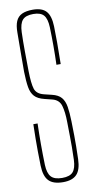

<svg xmlns="http://www.w3.org/2000/svg" viewBox="-92 -844 439 888"><g transform="rotate(-10 128.0 -400.0)"><path d="M130.5 5Q84 5 63 -16.8Q42 -38.5 40.5 -88Q39.5 -127 39.2 -156Q39 -185 39.2 -214.2Q39.5 -243.5 40.5 -283H60.5Q59 -234.5 59 -185.8Q59 -137 60.5 -88Q62 -49 77.5 -32Q93 -15 129.5 -15Q165.5 -15 180.2 -32Q195 -49 196.5 -88Q197.5 -122.5 197.8 -147.8Q198 -173 197.5 -199.8Q197 -226.5 196.5 -266Q196 -312.5 187.5 -342.2Q179 -372 147.5 -380L111.5 -389Q80.5 -396.5 65.8 -412.5Q51 -428.5 46.2 -456.8Q41.5 -485 40.5 -529Q40 -567.5 40.8 -617.5Q41.5 -667.5 41.5 -713Q41.5 -746 50.2 -766.2Q59 -786.5 78.5 -795.8Q98 -805 129.5 -805Q173 -805 192.5 -783.2Q212 -761.5 213.5 -712Q214.5 -681.5 214.5 -635.8Q214.5 -590 213.5 -535H193.5Q195 -579.5 195 -623.8Q195 -668 193.5 -712Q192 -751 177.5 -768Q163 -785 128.5 -785Q92.5 -785 77.8 -768Q63 -751 61.5 -712Q60 -666.5 60.5 -620.8Q61 -575 61.5 -529Q62.5 -470.5 70.5 -445Q78.5 -419.5 111.5 -411L148.5 -402Q178.5 -395 192.5 -378.5Q206.5 -362 211 -334.2Q215.5 -306.5 216.5 -266Q217.5 -224.5 217.8 -198.2Q218 -172 217.8 -147.8Q217.5 -123.5 216.5 -88Q215 -38.5 194.5 -16.8Q174 5 130.5 5Z"/></g></svg>

Font: Big Shoulders Thin
Style: Regular
Weight: 100
Designer: Patric King
Foundry: XO Type Co
Version: Version 2.002